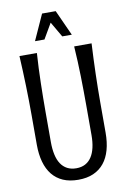

<svg xmlns="http://www.w3.org/2000/svg" viewBox="-96 -925 661 996"><g transform="rotate(-10 234.5 -427.0)"><path d="M234.4 -46.4Q261.7 -46.4 281.7 -57.1Q301.8 -67.9 314.9 -87.9Q328.1 -107.9 334.7 -137Q341.3 -166 341.3 -202.1V-359.9Q341.3 -434.1 339.6 -512.5Q337.9 -590.8 332.5 -670.9H424.3Q419.9 -590.3 417.7 -511.7Q415.5 -433.1 415.5 -359.9V-202.1Q415.5 -151.4 404.3 -111.3Q393.1 -71.3 370.6 -43.5Q348.1 -15.6 314.2 -0.7Q280.3 14.2 234.4 14.2Q188.5 14.2 154.5 -0.7Q120.6 -15.6 98.1 -43.5Q75.7 -71.3 64.5 -111.3Q53.2 -151.4 53.2 -202.1V-359.9Q53.2 -433.1 51 -511.7Q48.8 -590.3 44.4 -670.9H136.2Q130.9 -590.8 129.2 -512.5Q127.4 -434.1 127.4 -359.9V-202.1Q127.4 -166 133.8 -137Q140.1 -107.9 153.3 -87.9Q166.5 -67.9 186.8 -57.1Q207 -46.4 234.4 -46.4ZM280.8 -732.9 233.9 -813.5 187 -732.9H137.2L198.2 -867.7H270L331.1 -732.9Z"/></g></svg>

Font: Crushed
Style: Regular
Weight: 400
Width: 3
Designer: Astigmatic (AOETI)
Foundry: Astigmatic (AOETI)
Version: Version 001.001